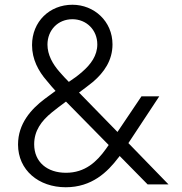

<svg xmlns="http://www.w3.org/2000/svg" viewBox="-20 -777 768 809"><path d="M257 12C367 12 433 -52 479 -113C481 -115 483 -117 484 -120L602 0H690L521 -174L651 -371H576L475 -221L313 -387C332 -401 352 -416 373 -433C418 -472 454 -522 454 -590C454 -687 377 -757 285 -757C189 -757 115 -686 115 -587C115 -527 142 -477 177 -437C190 -421 202 -407 214 -394C199 -383 184 -372 168 -360C111 -317 56 -256 56 -168C56 -60 143 12 257 12ZM270 -432C257 -445 244 -459 231 -474C202 -507 180 -546 180 -589C180 -650 224 -696 285 -696C344 -696 390 -651 390 -590C390 -543 363 -506 326 -474C309 -459 290 -445 270 -432ZM438 -166C434 -160 430 -154 426 -149C388 -96 339 -49 258 -49C179 -49 124 -94 124 -169C124 -226 154 -267 198 -303C217 -318 237 -334 258 -349Z"/></svg>

Font: Plus Jakarta Sans Light
Style: Regular
Weight: 300
Designer: Gumpita Rahayu
Foundry: Tokotype
Version: Version 2.071;gftools[0.9.30]